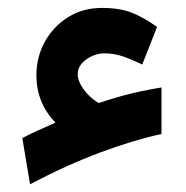

<svg xmlns="http://www.w3.org/2000/svg" viewBox="-20 -420 471 487"><path d="M177.2 -231.9Q177.2 -213.9 192.4 -193.1Q207.5 -172.4 230 -158.7Q264.6 -169.9 289.6 -176.8Q314.5 -183.6 337.6 -188.5Q360.8 -193.4 389.6 -198.2V-80.1Q319.3 -64.9 234.1 -33.2Q148.9 -1.5 56.2 47.4L36.6 -69.8Q56.6 -80.6 77.4 -89.6Q98.1 -98.6 120.6 -108.9Q72.3 -159.7 72.3 -228.5Q72.3 -275.4 93.8 -314.2Q115.2 -353 152.8 -376.5Q190.4 -399.9 238.3 -399.9Q285.2 -399.9 315.9 -387.2Q346.7 -374.5 378.4 -351.6L340.8 -256.3Q316.9 -268.1 293.5 -276.4Q270 -284.7 244.6 -284.7Q220.7 -284.7 199 -269.3Q177.2 -253.9 177.2 -231.9Z"/></svg>

Font: Vazirmatn RD UI FD
Style: Bold
Weight: 700
Designer: Saber Rastikerdar
Foundry: Saber Rastikerdar
Version: Version 33.003